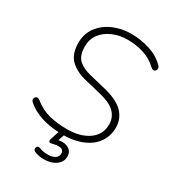

<svg xmlns="http://www.w3.org/2000/svg" viewBox="-213 -830 1026 1137"><g transform="rotate(30 300.0 -261.5)"><path d="M295 8Q247 8 201.5 0.5Q156 -7 115.5 -24Q75 -41 43 -69Q36 -75 34.5 -81.5Q33 -88 35 -94Q37 -100 42 -104Q47 -108 54 -107.5Q61 -107 69 -101Q119 -61 174 -47Q229 -33 297 -33Q387 -33 443.5 -72.5Q500 -112 500 -182Q500 -229 467 -263Q434 -297 348 -316L249 -340Q182 -356 141 -394.5Q100 -433 100 -512Q100 -557 119 -594Q138 -631 172 -657.5Q206 -684 251.5 -698.5Q297 -713 349 -713Q411 -713 473 -693.5Q535 -674 577 -631Q583 -625 584.5 -617.5Q586 -610 583.5 -604Q581 -598 576 -594.5Q571 -591 564.5 -591.5Q558 -592 550 -599Q508 -639 455.5 -655.5Q403 -672 347 -672Q290 -672 244 -652Q198 -632 171 -596.5Q144 -561 144 -512Q144 -450 173 -422Q202 -394 258 -380L357 -356Q456 -334 500 -291Q544 -248 544 -186Q544 -140 525 -103.5Q506 -67 472.5 -42.5Q439 -18 393.5 -5Q348 8 295 8ZM268 190Q251 190 234 187Q217 184 203 178Q194 174 191.5 167Q189 160 191.5 153Q194 146 200.5 143Q207 140 216 144Q228 149 242 151.5Q256 154 275 154Q303 154 322 142.5Q341 131 341 109Q341 95 332 87Q323 79 306 79Q298 79 287 80.5Q276 82 266 85Q259 87 253.5 87Q248 87 245 84Q242 81 241.5 77Q241 73 244 64L271 -20H309L284 55L266 53Q279 50 290.5 48Q302 46 312 46Q341 46 361 61.5Q381 77 381 106Q381 143 349 166.5Q317 190 268 190Z"/></g></svg>

Font: Nunito ExtraLight ExtraLight
Style: Italic
Weight: 250
Italic angle: -9°
Version: Version 3.602